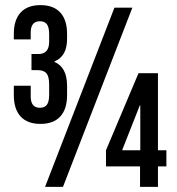

<svg xmlns="http://www.w3.org/2000/svg" viewBox="-20 -730 693 750"><path d="M34 -358V-395H100V-353Q100 -309 136 -309Q154 -309 163 -320.5Q172 -332 172 -360V-400Q172 -431 161.5 -443.5Q151 -456 127 -456H103V-519H130Q172 -519 172 -567V-596Q172 -624 163 -635.5Q154 -647 136 -647Q100 -647 100 -603V-576H34V-598Q34 -652 60.5 -681Q87 -710 138 -710Q189 -710 215.5 -681Q242 -652 242 -598V-579Q242 -544 230 -522.5Q218 -501 193 -490V-488Q242 -467 242 -395V-358Q242 -304 215.5 -275Q189 -246 138 -246Q87 -246 60.5 -275Q34 -304 34 -358ZM427 -700H497L226 0H156ZM527 -80H394V-143L521 -444H597V-143H630V-80H597V0H527ZM528 -143V-318H526L457 -143Z"/></svg>

Font: kids-team
Style: team
Weight: 400
Designer: Ryoichi Tsunekawa, Thomas Gollenia, Laura Emeder
Foundry: Ryoichi Tsunekawa, Thomas Gollenia, Laura Emeder
Version: Version 2.000